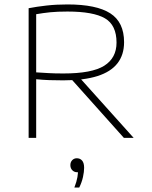

<svg xmlns="http://www.w3.org/2000/svg" viewBox="-20 -621 687 865"><path d="M109 0V-584Q145 -591 189 -596Q233 -601 284 -601Q414.5 -601 476.8 -561Q539 -521 539 -431Q539 -374 509.2 -335.8Q479.5 -297.5 418.8 -278.2Q358 -259 265 -259Q230 -259 202.2 -260Q174.5 -261 143 -264V0ZM538 0 284 -284H327L582 0ZM266 -290Q394.5 -290 449.8 -325Q505 -360 505 -429Q505 -508 452.8 -538.5Q400.5 -569 284 -569Q238.5 -569 206.5 -565.8Q174.5 -562.5 143 -557V-295Q177 -293 201.2 -291.5Q225.5 -290 266 -290ZM315 224Q325.5 197 328.8 177Q332 157 332 139L334 155H328Q314.5 155 305.8 146Q297 137 297 123Q297 109.5 305.2 100.8Q313.5 92 326 92Q341 92 350 102.5Q359 113 359 135Q359 153 353.8 176.8Q348.5 200.5 337 224Z"/></svg>

Font: Encode Sans SC Expanded Thin
Style: Regular
Weight: 250
Width: 7
Designer: Multiple Designers
Foundry: Impallari Type
Version: Version 3.002